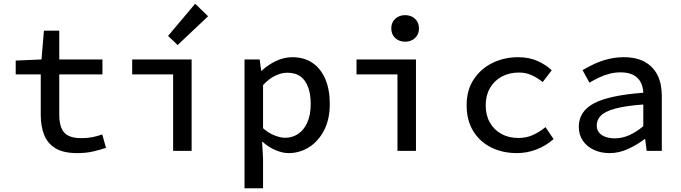

<svg xmlns="http://www.w3.org/2000/svg" viewBox="-20 -807 3640 1027"><path d="M393 12Q319 12 276.5 -14Q234 -40 216 -86Q198 -132 198 -193V-409H64V-483L202 -489L215 -643H297V-489H528V-409H297V-193Q297 -152 308 -123.5Q319 -95 345 -81.5Q371 -68 415 -68Q448 -68 475 -73.5Q502 -79 527 -88L547 -16Q514 -5 476.5 3.5Q439 12 393 12Z M906 0V-409H687V-489H1005V0ZM930 -566 879 -615 1024 -787 1093 -720Z M1288 200V-489H1369L1377 -429H1380Q1413 -460 1456 -480.5Q1499 -501 1543 -501Q1608 -501 1652.5 -470Q1697 -439 1720.5 -383Q1744 -327 1744 -252Q1744 -168 1713 -109Q1682 -50 1632 -19Q1582 12 1524 12Q1491 12 1453.5 -4Q1416 -20 1385 -48H1382L1387 40V200ZM1505 -70Q1544 -70 1575 -91Q1606 -112 1624 -152.5Q1642 -193 1642 -251Q1642 -302 1628.5 -339.5Q1615 -377 1588 -397.5Q1561 -418 1516 -418Q1486 -418 1453 -402.5Q1420 -387 1387 -352V-121Q1418 -94 1450 -82Q1482 -70 1505 -70Z M2106 0V-409H1887V-489H2205V0ZM2147 -584Q2115 -584 2094 -603.5Q2073 -623 2073 -655Q2073 -687 2094 -706.5Q2115 -726 2147 -726Q2179 -726 2200 -706.5Q2221 -687 2221 -655Q2221 -623 2200 -603.5Q2179 -584 2147 -584Z M2745 12Q2669 12 2608 -18Q2547 -48 2511.5 -105.5Q2476 -163 2476 -244Q2476 -325 2514 -382.5Q2552 -440 2614.5 -470.5Q2677 -501 2751 -501Q2811 -501 2856 -480.5Q2901 -460 2931 -431L2883 -368Q2853 -392 2822.5 -405.5Q2792 -419 2756 -419Q2704 -419 2663.5 -397Q2623 -375 2600.5 -335.5Q2578 -296 2578 -244Q2578 -191 2600 -152Q2622 -113 2661.5 -91Q2701 -69 2753 -69Q2797 -69 2833 -86Q2869 -103 2898 -127L2941 -63Q2900 -27 2849.5 -7.5Q2799 12 2745 12Z M3241 12Q3194 12 3156.5 -5.5Q3119 -23 3097.5 -54.5Q3076 -86 3076 -129Q3076 -211 3156.5 -254Q3237 -297 3421 -311Q3420 -341 3407.5 -366Q3395 -391 3368.5 -405.5Q3342 -420 3299 -420Q3269 -420 3240 -412.5Q3211 -405 3184 -392Q3157 -379 3133 -365L3096 -432Q3123 -448 3158 -464.5Q3193 -481 3233.5 -491Q3274 -501 3316 -501Q3384 -501 3429 -476Q3474 -451 3497 -405Q3520 -359 3520 -294V0H3439L3431 -63H3428Q3389 -33 3340 -10.5Q3291 12 3241 12ZM3269 -67Q3308 -67 3346 -84Q3384 -101 3421 -132V-248Q3325 -241 3270.5 -226Q3216 -211 3194 -188.5Q3172 -166 3172 -136Q3172 -112 3185.5 -96.5Q3199 -81 3221 -74Q3243 -67 3269 -67Z"/></svg>

Font: Source Code Pro ExtraLight Medium
Style: Regular
Weight: 500
Monospace: yes
Version: Version 1.018;hotconv 1.0.116;makeotfexe 2.5.65601